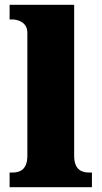

<svg xmlns="http://www.w3.org/2000/svg" viewBox="-20 -780 423 800"><path d="M20 0H363V-61H352C315 -61 289 -78 289 -131V-760H20V-699H31C47 -699 94 -692 94 -643V-131C94 -78 68 -61 31 -61H20Z"/></svg>

Font: Noto Serif Gurmukhi Black
Style: Regular
Weight: 900
Designer: Vaibhav Singh and the Monotype Design Team
Foundry: Monotype Imaging Inc.
Version: Version 2.004